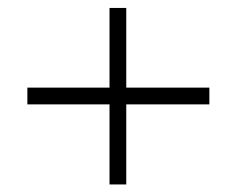

<svg xmlns="http://www.w3.org/2000/svg" viewBox="-20 -559 607 493"><path d="M517.6 -291H304.2V-85.4H261.2V-291H50.3V-334H261.2V-538.6H304.2V-334H517.6Z"/></svg>

Font: Noto Nastaliq Urdu
Style: Regular
Weight: 400
Designer: Monotype Design Team
Foundry: Monotype Imaging Inc.
Version: Version 1.02 uh